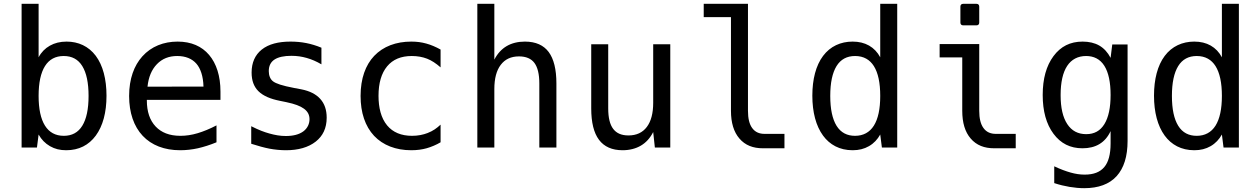

<svg xmlns="http://www.w3.org/2000/svg" viewBox="-20 -780 6663 1015"><path d="M330.1 14.2C397 14.2 449.2 -12.7 486.3 -63C523.9 -114.3 543 -185.5 543 -273.9C543 -361.8 523.9 -434.6 486.3 -484.9C448.2 -535.6 394 -560.1 332 -560.1C297.9 -560.1 268.6 -552.7 243.7 -538.6C218.3 -524.4 198.2 -503.9 184.1 -477.1V-759.8H94.2V0H175.3L184.1 -68.8C199.2 -42 218.8 -22 244.1 -7.3C270.5 7.8 297.4 14.2 330.1 14.2ZM317.4 -62C273.4 -62 240.2 -80.1 217.8 -115.7C195.3 -151.4 184.1 -204.1 184.1 -272.9C184.1 -342.3 195.3 -395 217.8 -430.7C240.2 -466.3 273.4 -483.9 316.9 -483.9C360.4 -483.9 393.1 -466.3 415 -430.7C437 -395 448.2 -342.8 448.2 -272.9C448.2 -203.1 437 -150.9 415 -115.2C393.1 -79.6 360.4 -62 317.4 -62Z M932.6 14.2C962.9 14.2 995.1 10.7 1025.9 3.9C1057.6 -3.4 1090.3 -13.7 1124.5 -27.8V-117.2C1088.9 -98.6 1055.7 -85 1024.4 -75.7C993.2 -66.4 963.4 -62 934.1 -62C875 -62 833 -79.6 803.2 -110.8C772 -143.6 756.3 -189.5 756.3 -249V-252H1145.5V-295.9C1145.5 -378.4 1124 -444.3 1085.4 -489.7C1046.9 -535.2 991.2 -560.1 918.9 -560.1C845.7 -560.1 779.8 -534.7 732.4 -481.9C689 -433.6 662.6 -363.8 662.6 -272.5C662.6 -184.1 687.5 -111.8 734.4 -62C781.2 -12.2 849.1 14.2 932.6 14.2ZM759.8 -321.8C765.1 -372.6 781.7 -412.1 809.6 -440.9C837.4 -469.7 873 -483.9 917 -483.9C960 -483.9 995.1 -470.2 1018.6 -442.9C1040 -418 1054.2 -377.9 1055.7 -322.3Z M1492.2 14.2C1555.7 14.2 1609.9 -0.5 1649.4 -31.7C1686.5 -61 1707 -102.1 1707 -157.7C1707 -199.2 1695.8 -231.9 1672.9 -257.3C1650.9 -281.7 1617.7 -299.3 1571.3 -308.1L1535.2 -314.9C1470.7 -327.1 1438.5 -338.4 1423.3 -350.1C1408.2 -361.8 1400.9 -381.3 1400.9 -404.3C1400.9 -431.6 1411.1 -452.1 1431.2 -465.3C1451.2 -478.5 1482.4 -484.9 1520 -484.9C1549.8 -484.9 1575.7 -481 1601.6 -473.6C1627.4 -466.3 1653.3 -455.1 1679.2 -439.9V-527.8C1652.3 -539.1 1624 -547.4 1599.6 -552.2C1572.8 -557.6 1543.9 -560.1 1516.1 -560.1C1452.6 -560.1 1400.4 -547.4 1363.3 -517.6C1328.6 -489.7 1310.1 -449.2 1310.1 -396.5C1310.1 -354.5 1321.8 -322.3 1345.7 -298.3C1371.6 -272.5 1410.6 -256.8 1459 -247.1L1492.7 -240.2L1496.6 -239.3C1578.6 -222.2 1616.2 -195.3 1616.2 -149.9C1616.2 -126.5 1606.4 -102.5 1583.5 -85.4C1561.5 -69.3 1530.8 -61 1491.2 -61C1461.4 -61 1434.1 -65.9 1404.3 -74.2C1376.5 -82 1349.6 -91.8 1308.1 -112.8V-20C1342.3 -8.8 1378.9 1 1404.3 5.9C1432.1 11.2 1463.9 14.2 1492.2 14.2Z M2153.8 14.2C2185.1 14.2 2211.9 10.3 2234.9 3.9C2259.3 -2.9 2287.1 -14.6 2309.1 -27.8V-121.1C2289.1 -102.5 2269.5 -87.9 2240.2 -76.7C2217.3 -67.9 2190.4 -62 2158.2 -62C2101.6 -62 2057.1 -80.1 2026.4 -117.2C1994.1 -156.2 1981 -211.4 1981 -273.4C1981 -340.3 1996.1 -392.6 2026.4 -429.2C2056.6 -465.8 2100.1 -483.9 2156.7 -483.9C2186.5 -483.9 2213.9 -479 2237.8 -469.7C2261.7 -460.4 2285.2 -444.8 2309.1 -423.8V-518.1C2283.7 -532.2 2258.3 -543 2233.4 -549.8C2208.5 -556.6 2184.1 -560.1 2154.3 -560.1C2073.7 -560.1 2005.9 -534.7 1958 -484.4C1912.6 -436.5 1886.2 -365.2 1886.2 -272.9C1886.2 -184.6 1910.2 -112.8 1957.5 -62C2004.4 -12.2 2072.8 14.2 2153.8 14.2Z M2503.4 0H2593.3V-309.1C2593.3 -364.7 2604.5 -407.7 2627.4 -437.5C2649.4 -466.3 2680.7 -481.9 2723.6 -481.9C2760.7 -481.9 2788.1 -470.2 2805.2 -447.3C2822.3 -424.3 2831.1 -388.2 2831.1 -338.9V0H2921.4V-338.9C2921.4 -413.1 2907.7 -468.8 2880.4 -505.4C2854 -540.5 2813 -560.1 2754.9 -560.1C2718.3 -560.1 2685.5 -552.2 2658.2 -536.1C2630.9 -520 2609.4 -496.1 2593.3 -464.8V-759.8H2503.4Z M3271 14.2C3307.6 14.2 3340.8 5.9 3368.2 -10.3C3395.5 -26.4 3417 -50.3 3433.1 -82L3441.9 0H3523.4V-545.9H3433.1V-236.8C3433.1 -181.2 3421.9 -138.7 3399.4 -108.9C3377 -79.1 3344.7 -64 3302.2 -64C3263.7 -64 3238.3 -76.7 3221.7 -98.6C3204.1 -121.6 3195.3 -157.7 3195.3 -207V-545.9H3105.5V-207C3105.5 -132.8 3119.1 -77.6 3146.5 -41C3173.8 -4.4 3215.8 14.2 3271 14.2Z M4013.2 3.9H4127V-72.3H4022C3994.1 -72.3 3972.2 -81.5 3956.5 -103C3941.4 -123.5 3934.1 -153.8 3934.1 -194.3V-759.8H3700.2V-689.5H3844.2V-194.3C3844.2 -131.3 3858.9 -82.5 3888.7 -47.9C3919.4 -11.7 3961.4 3.9 4013.2 3.9Z M4487.3 14.2C4520.5 14.2 4548.3 7.3 4573.7 -7.3C4600.1 -22.5 4618.7 -43 4633.3 -68.8L4642.1 0H4723.1V-759.8H4633.3V-477.1C4619.1 -503.9 4599.1 -524.9 4574.2 -539.1C4549.3 -553.2 4520.5 -560.1 4487.3 -560.1C4424.3 -560.1 4369.1 -535.2 4331.1 -484.4C4293 -433.6 4274.4 -360.4 4274.4 -274.4C4274.4 -187 4293.5 -114.3 4331.1 -63C4366.2 -15.1 4418.5 14.2 4487.3 14.2ZM4500 -62C4459 -62 4425.3 -78.1 4402.3 -115.2C4380.4 -150.9 4369.1 -203.1 4369.1 -272.9C4369.1 -342.8 4380.4 -395 4402.3 -430.7C4424.3 -466.3 4457 -483.9 4500.5 -483.9C4546.4 -483.9 4578.6 -463.9 4599.6 -430.7C4622.1 -395 4633.3 -342.3 4633.3 -272.9C4633.3 -204.1 4622.1 -151.4 4599.6 -115.7C4577.1 -80.1 4543.5 -62 4500 -62Z M5071.8 -646H5142.1C5151.4 -646 5156.7 -651.4 5156.7 -660.6V-745.1C5156.7 -754.4 5151.4 -759.8 5142.1 -759.8H5071.8C5062.5 -759.8 5057.1 -754.4 5057.1 -745.1V-660.6C5057.1 -651.4 5062.5 -646 5071.8 -646ZM5235.8 3.9H5349.6V-72.3H5244.6C5216.8 -72.3 5194.8 -81.5 5179.2 -103C5164.1 -123.5 5156.7 -153.8 5156.7 -194.3V-546.9H4947.3V-476.6H5066.9V-194.3C5066.9 -131.3 5081.5 -82.5 5111.3 -47.9C5142.1 -11.7 5184.1 3.9 5235.8 3.9Z M5711.9 214.8C5786.6 214.8 5844.2 193.8 5882.8 151.4C5921.4 108.9 5940.9 46.9 5940.9 -35.2V-544.9H5859.9L5851.1 -474.1C5835.9 -503.4 5815.9 -524.9 5791.5 -539.1C5767.1 -553.2 5736.8 -560.1 5703.1 -560.1C5637.7 -560.1 5587.4 -534.7 5549.3 -483.4C5511.2 -432.1 5492.2 -363.8 5492.2 -277.8C5492.2 -192.4 5511.2 -124 5549.3 -72.8C5587.4 -21.5 5637.7 3.9 5702.6 3.9C5737.3 3.9 5767.6 -3.4 5792.5 -18.6C5817.4 -33.7 5836.9 -56.2 5851.1 -86.9V-22C5851.1 36.1 5839.8 77.1 5817.9 103C5795.4 129.9 5761.7 143.1 5713.9 143.1C5689.5 143.1 5666 139.6 5640.1 132.3C5615.7 125.5 5585 114.3 5553.2 99.1V188C5581.5 197.3 5607.9 203.6 5634.3 208C5661.1 212.4 5686.5 214.8 5711.9 214.8ZM5722.2 -70.8C5678.7 -70.8 5645.5 -88.4 5622.1 -124C5598.6 -159.7 5586.9 -210 5586.9 -277.3C5586.9 -344.7 5598.6 -397 5621.6 -431.6C5644.5 -466.3 5678.7 -483.9 5721.7 -483.9C5761.7 -483.9 5795.4 -468.3 5818.4 -431.6C5840.3 -396.5 5851.1 -345.2 5851.1 -277.8C5851.1 -210.9 5840.3 -159.7 5818.4 -124C5796.4 -88.4 5765.1 -70.8 5722.2 -70.8Z M6293.5 14.2C6326.7 14.2 6354.5 7.3 6379.9 -7.3C6406.2 -22.5 6424.8 -43 6439.5 -68.8L6448.2 0H6529.3V-759.8H6439.5V-477.1C6425.3 -503.9 6405.3 -524.9 6380.4 -539.1C6355.5 -553.2 6326.7 -560.1 6293.5 -560.1C6230.5 -560.1 6175.3 -535.2 6137.2 -484.4C6099.1 -433.6 6080.6 -360.4 6080.6 -274.4C6080.6 -187 6099.6 -114.3 6137.2 -63C6172.4 -15.1 6224.6 14.2 6293.5 14.2ZM6306.2 -62C6265.1 -62 6231.4 -78.1 6208.5 -115.2C6186.5 -150.9 6175.3 -203.1 6175.3 -272.9C6175.3 -342.8 6186.5 -395 6208.5 -430.7C6230.5 -466.3 6263.2 -483.9 6306.6 -483.9C6352.5 -483.9 6384.8 -463.9 6405.8 -430.7C6428.2 -395 6439.5 -342.3 6439.5 -272.9C6439.5 -204.1 6428.2 -151.4 6405.8 -115.7C6383.3 -80.1 6349.6 -62 6306.2 -62Z"/></svg>

Font: Hack
Style: Regular
Weight: 400
Monospace: yes
Designer: Christopher Simpkins
Foundry: Christopher Simpkins
Version: Version 2.010